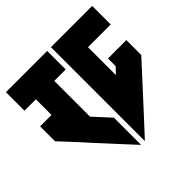

<svg xmlns="http://www.w3.org/2000/svg" viewBox="-167 -822 916 916"><g transform="rotate(-45 291.0 -364.0)"><path d="M0 -680.7V-555.7H77.1V-450.2H0V-349.6L77.1 -266.6L85.9 -256.8L129.9 -208L206.1 -125L278.3 -46.9V-230.5L201.2 -314.5V-555.7H278.3V-680.7ZM303.7 -680.7V-555.7V-230.5V-46.9L376 -125L582 -349.6V-450.2H458V-398.4L428.7 -367.2V-555.7H582V-680.7H428.7Z"/></g></svg>

Font: Puffy Slushy
Style: Regular
Weight: 400
Designer: Intuisi Creative
Foundry: Intuisi Creative
Version: Version 001.000